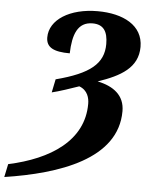

<svg xmlns="http://www.w3.org/2000/svg" viewBox="-87 -772 751 977"><g transform="rotate(5 288.5 -283.0)"><path d="M-28 158C248 116 542 18 542 -228C542 -308 486 -351 403 -368C518 -407 605 -455 605 -562C605 -672 503 -724 372 -724C231 -724 128 -660 128 -569C128 -518 166 -498 249 -498C252 -594 275 -660 352 -660C408 -660 430 -625 430 -561C430 -461 362 -405 189 -360L175 -292C210 -300 275 -322 312 -335C356 -319 365 -279 365 -250C365 -62 199 45 -14 91Z"/></g></svg>

Font: Noto Serif SemiCondensed Extra
Style: Italic
Weight: 800
Width: 4
Italic angle: -12°
Designer: Monotype Design Team
Foundry: Monotype Imaging Inc.
Version: Version 1.901